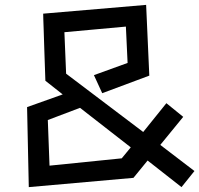

<svg xmlns="http://www.w3.org/2000/svg" viewBox="-20 -740 817 787"><path d="M527 -11 98 27 91 -301 237 -353 166 -409Q163 -490 161.5 -540.5Q160 -591 159 -619.5Q158 -648 157.5 -662Q157 -676 157 -684L579 -720L592 -430L399 -358L365 -432L503 -482L496 -631L244 -608L251 -438L567 -199L662 -317L731 -261L637 -146L777 -39L724 27L585 -82ZM308 -298 176 -248 183 -61 479 -91 516 -136Z"/></svg>

Font: Stick
Style: Regular
Weight: 400
Designer: Fontworks Inc.
Foundry: Fontworks Inc.
Version: Version 1.100